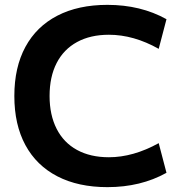

<svg xmlns="http://www.w3.org/2000/svg" viewBox="-20 -760 751 790"><path d="M422 10Q302 10 216 -34.5Q130 -79 84.5 -163Q39 -247 39 -365Q39 -483 84.5 -567Q130 -651 216 -695.5Q302 -740 422 -740Q559 -740 665 -681L633 -559Q530 -617 428 -617Q352 -617 297 -587Q242 -557 213 -500.5Q184 -444 184 -365Q184 -287 213 -230Q242 -173 297 -143Q352 -113 428 -113Q528 -113 633 -171L665 -49Q559 10 422 10Z"/></svg>

Font: M PLUS 2
Style: Bold
Weight: 700
Designer: Coji Morishita
Foundry: UNDERFOREST DESIGN
Version: Version 1.001